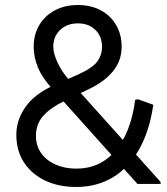

<svg xmlns="http://www.w3.org/2000/svg" viewBox="-20 -732 664 764"><path d="M283 12Q213 12 159.5 -13.5Q106 -39 75.5 -85.5Q45 -132 45 -196Q45 -255 81.5 -306.5Q118 -358 191 -391L292 -436Q347 -461 366.5 -486.5Q386 -512 386 -546Q386 -587 359.5 -613Q333 -639 290 -639Q247 -639 219.5 -613Q192 -587 192 -546Q192 -520 209 -483Q226 -446 259 -409L619 -8V0H527L191 -375Q148 -422 131 -463.5Q114 -505 114 -546Q114 -595 136.5 -632.5Q159 -670 198.5 -691Q238 -712 290 -712Q342 -712 381 -691Q420 -670 442 -632.5Q464 -595 464 -546Q464 -491 430.5 -449.5Q397 -408 335 -378L234 -329Q182 -304 152.5 -271.5Q123 -239 123 -191Q123 -152 144 -122.5Q165 -93 201.5 -77Q238 -61 284 -61Q379 -61 440 -133Q501 -205 518 -335L529 -337L590 -315Q575 -211 533.5 -137.5Q492 -64 428.5 -26Q365 12 283 12Z"/></svg>

Font: Fustat
Style: Regular
Weight: 400
Designer: Mohamed Gaber, Khaled Hosny, Laura Garcia Mut
Foundry: Kief Type Foundry, Alif Type Foundry, Hard Type Foundry
Version: Version 1.007